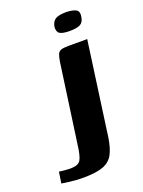

<svg xmlns="http://www.w3.org/2000/svg" viewBox="-202 -583 547 737"><g transform="rotate(-20 72.0 -214.0)"><path d="M9 96Q-23 96 -47.5 92.5Q-72 89 -79 88L-72 42Q-67 43 -51.5 44.5Q-36 46 -27 46Q6 46 15.5 30Q25 14 30 -26L76 -354Q79 -372 83 -382Q87 -392 97 -395.5Q107 -399 127 -399H204L151 -16Q145 24 132 49Q119 74 90.5 85Q62 96 9 96ZM152 -451Q123 -451 111.5 -458.5Q100 -466 102 -487Q106 -508 120 -516Q134 -524 164 -524Q192 -523 204 -515.5Q216 -508 212 -487Q209 -466 195.5 -458.5Q182 -451 152 -451Z"/></g></svg>

Font: Genos Thin SemiBold
Style: Italic
Weight: 600
Italic angle: -8°
Version: Version 1.010